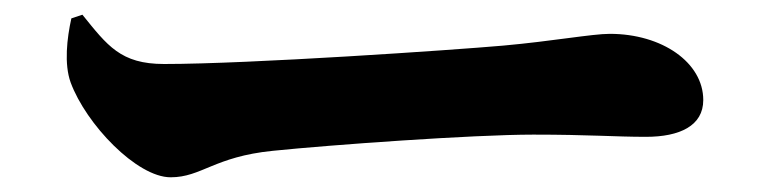

<svg xmlns="http://www.w3.org/2000/svg" viewBox="-20 -500 1040 261"><path d="M77 -475C71 -448 67 -413 76 -388C97 -331 166 -259 212 -259C254 -259 271 -287 351 -295C429 -303 623 -317 705 -317C781 -317 816 -314 858 -314C904 -314 936 -329 936 -364C936 -415 880 -454 809 -454C785 -454 731 -444 664 -438C596 -432 319 -413 203 -413C144 -413 126 -438 92 -480Z"/></svg>

Font: Noto Serif KR Black
Style: Regular
Weight: 900
Version: Version 1.001;PS 1.001;hotconv 16.6.54;makeotf.lib2.5.65590